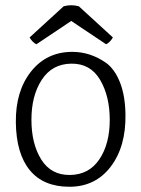

<svg xmlns="http://www.w3.org/2000/svg" viewBox="-20 -698 539 733"><path d="M256 -500Q325 -500 385 -458Q418 -434 438 -383.5Q458 -333 459 -261Q461 -138 402.5 -61.5Q344 15 245 15Q146 15 94 -48Q42 -111 40.5 -230.5Q39 -350 98.5 -425Q158 -500 256 -500ZM247.5 -30Q320 -31 359.5 -90Q399 -149 399 -240Q399 -331 362 -393.5Q325 -456 252 -455Q179 -454 139.5 -393.5Q100 -333 100 -241Q100 -149 137.5 -89Q175 -29 247.5 -30ZM252 -618 119 -529Q104 -536 93 -555L223 -674Q252 -682 281 -674L411 -555Q400 -536 385 -529Z"/></svg>

Font: Karma Light
Style: Regular
Weight: 300
Designer: Joana Correia
Foundry: Indian Type Foundry
Version: Version 1.202;PS 1.0;hotconv 1.0.78;makeotf.lib2.5.61930; tt